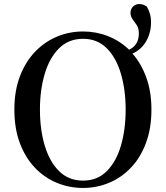

<svg xmlns="http://www.w3.org/2000/svg" viewBox="-20 -908 817 946"><path d="M389.2 -18.1Q459.5 -18.1 506.1 -64.7Q552.7 -111.3 575.9 -190.7Q599.1 -270 599.1 -368.2Q599.1 -464.8 575.9 -544.2Q552.7 -623.5 506.1 -670.2Q459.5 -716.8 389.2 -716.8Q318.4 -716.8 271.2 -670.2Q224.1 -623.5 200.4 -544.2Q176.8 -464.8 176.8 -368.2Q176.8 -270 200.4 -190.7Q224.1 -111.3 271.2 -64.7Q318.4 -18.1 389.2 -18.1ZM389.2 18.1Q321.3 18.1 260.3 -7.1Q199.2 -32.2 152.1 -81.5Q105 -130.9 77.9 -202.6Q50.8 -274.4 50.8 -368.2Q50.8 -460 77.9 -531.5Q105 -603 152.1 -652.3Q199.2 -701.7 260.3 -727.3Q321.3 -752.9 389.2 -752.9Q453.6 -752.9 512 -730Q570.3 -707 616.2 -663.1Q664.1 -685.5 664.1 -743.2Q664.1 -768.6 653.8 -784.2Q643.6 -799.8 633.3 -813.2Q623 -826.7 623 -845.2Q623 -862.8 635.3 -875.5Q647.5 -888.2 667 -888.2Q683.6 -888.2 703.1 -876Q712.9 -859.4 718.5 -840.6Q724.1 -821.8 724.1 -797.9Q724.1 -746.1 700.2 -704.8Q676.3 -663.6 632.8 -644Q675.8 -595.2 700.9 -525.9Q726.1 -456.5 726.1 -368.2Q726.1 -275.4 699.2 -203.6Q672.4 -131.8 625.7 -82.5Q579.1 -33.2 518.1 -7.6Q457 18.1 389.2 18.1Z"/></svg>

Font: Source Han Serif TW SemiBold
Style: Regular
Weight: 600
Designer: Ryoko NISHIZUKA Ë•øÂ°öÊ∂ºÂ≠ê (kana & ideographs); Frank Grie√ühammer (Latin, Greek & Cyrillic); Wenlong ZHANG Âº†ÊñáÈæô 
Foundry: Adobe
Version: Version 2.003;hotconv 1.1.1;makeotfexe 2.6.0